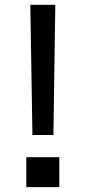

<svg xmlns="http://www.w3.org/2000/svg" viewBox="-20 -767 352 795"><path d="M88.9 7.8V-116.2H225.6V7.8ZM201.2 -208H114.3L105.5 -747.1H209Z"/></svg>

Font: Gothic A1 Medium
Style: Regular
Weight: 500
Designer: HanYang I&C Co.,Ltd.
Foundry: HanYang I&C Co.,Ltd.
Version: Version 2.50